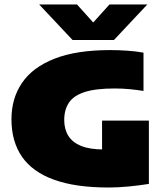

<svg xmlns="http://www.w3.org/2000/svg" viewBox="-20 -826 740 855"><path d="M463 9Q316 9 220.2 -25.8Q124.5 -60.5 77.8 -128.2Q31 -196 31 -295Q31 -388 78.2 -457.2Q125.5 -526.5 223 -564.8Q320.5 -603 471 -603Q509 -603 548 -600.2Q587 -597.5 619 -591.5V-421Q592 -425.5 558.8 -428.8Q525.5 -432 490.5 -432Q405 -432 356 -415.8Q307 -399.5 286.5 -368.2Q266 -337 266 -291.5Q266 -250.5 284.5 -221Q303 -191.5 341.5 -176Q380 -160.5 441 -160.5Q465 -160.5 493.8 -162.5Q522.5 -164.5 545.5 -167.5L434.5 -79V-289H643V-7Q599 0 552.5 4.5Q506 9 463 9ZM303 -648 154.5 -806H323L412 -707H378L467.5 -806H636L487.5 -648Z"/></svg>

Font: Encode Sans SC SemiExpanded Black
Style: Regular
Weight: 900
Width: 6
Designer: Multiple Designers
Foundry: Impallari Type
Version: Version 3.002